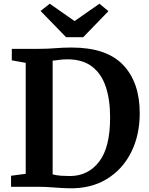

<svg xmlns="http://www.w3.org/2000/svg" viewBox="-20 -1006 802 1034"><path d="M118.5 -70V-667.5L43.5 -681V-743H190Q237.5 -743 278.5 -746.5Q319.5 -750 366 -750Q554 -750 643.2 -656Q732.5 -562 732.5 -396.5Q732.5 -277.5 686 -185.2Q639.5 -93 554 -41.2Q468.5 10.5 351.5 8Q313 7 268.8 3.5Q224.5 0 191.5 0H39.5V-59.5ZM263.5 -67Q286 -61 309.8 -59.5Q333.5 -58 359 -58Q455 -59 514 -135.5Q573 -212 573 -374Q573 -470 549.2 -540Q525.5 -610 474.8 -648.2Q424 -686.5 343 -686.5Q315.5 -686.5 295.8 -683.2Q276 -680 263.5 -679.5ZM248 -986 381.5 -892.5 515.5 -986 564 -946 428 -805.5H336L198.5 -947Z"/></svg>

Font: Merriweather
Style: Bold
Weight: 700
Designer: Eben Sorkin
Foundry: Eben Sorkin
Version: Version 2.100; ttfautohint (v1.7.19-72a1) -l 8 -r 50 -G 200 